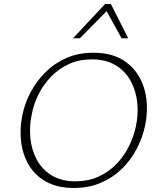

<svg xmlns="http://www.w3.org/2000/svg" viewBox="-20 -927 779 954"><path d="M347 7Q267 7 211.5 -23Q156 -53 124.5 -105Q93 -157 85 -221.5Q77 -286 91 -354Q103 -414 132.5 -469.5Q162 -525 206.5 -569Q251 -613 310.5 -639Q370 -665 444 -665Q526 -665 581.5 -634Q637 -603 668.5 -550.5Q700 -498 707.5 -433.5Q715 -369 701 -303Q688 -242 658.5 -186Q629 -130 584 -86.5Q539 -43 479.5 -18Q420 7 347 7ZM355 -26Q417 -26 467.5 -48.5Q518 -71 556 -109.5Q594 -148 619 -197Q644 -246 655 -298Q668 -358 662 -417Q656 -476 629.5 -524.5Q603 -573 555 -602.5Q507 -632 436 -632Q374 -632 324 -609.5Q274 -587 236 -548.5Q198 -510 173 -461Q148 -412 138 -360Q125 -300 131 -240.5Q137 -181 163 -133Q189 -85 237 -55.5Q285 -26 355 -26ZM343 -737 502 -907H531L520 -882L377 -737ZM584 -737 504 -882 502 -907H531L617 -737Z"/></svg>

Font: Ysabeau ExtraLight
Style: Italic
Weight: 250
Italic angle: -12°
Version: Version 2.000;gftools[0.9.27.dev2+g8671c4b]